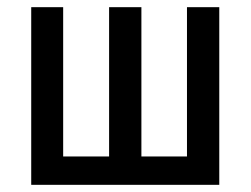

<svg xmlns="http://www.w3.org/2000/svg" viewBox="-20 -515 699 535"><path d="M67 0V-495H156V-79H284V-495H374V-79H501V-495H591V0Z"/></svg>

Font: Zen Kaku Gothic Antique Medium
Style: Regular
Weight: 500
Designer: Yoshimichi Ohira
Foundry: Positype
Version: Version 1.002